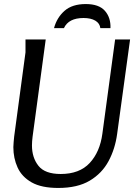

<svg xmlns="http://www.w3.org/2000/svg" viewBox="-20 -919 678 949"><path d="M206 -724 141 -243Q138 -219 138 -200Q138 -140 170 -99.5Q202 -59 280 -59Q373 -59 423.5 -113.5Q474 -168 486 -258L549 -724H623L559 -257Q549 -183 516.5 -122.5Q484 -62 423.5 -26Q363 10 268 10Q185 10 136.5 -17.5Q88 -45 67 -91Q46 -137 46 -192Q46 -204 47.5 -217.5Q49 -231 50 -244L106 -660V-724ZM247 -780Q261 -832 299 -865.5Q337 -899 404 -899Q469 -899 498.5 -865.5Q528 -832 526 -780H476Q473 -804 451 -817Q429 -830 393 -830Q319 -830 296 -780Z"/></svg>

Font: Rosario Light
Style: Italic
Weight: 300
Italic angle: -8.05°
Designer: Hector Gatti
Foundry: Omnibus Type
Version: Version 1.101; ttfautohint (v1.8.1.43-b0c9)